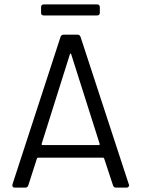

<svg xmlns="http://www.w3.org/2000/svg" viewBox="-20 -859 647 879"><path d="M559.1 0H511.2Q500.5 0 497.1 -11.2L457 -132.8Q455.6 -137.2 452.1 -137.2H153.8Q150.4 -137.2 148.9 -132.8L109.9 -11.2Q106.4 0 96.2 0H47.9Q41 0 38.1 -4.4Q35.2 -8.8 37.1 -15.1L256.8 -689Q260.3 -700.2 271 -700.2H335Q345.7 -700.2 349.1 -689L569.8 -15.1Q570.8 -14.2 570.8 -9.8Q570.8 -5.9 567.4 -2.9Q564 0 559.1 0ZM299.8 -609.9 170.9 -201.2Q169.4 -194.8 174.8 -194.8H432.1Q437.5 -194.8 436 -201.2L306.2 -609.9Q305.7 -612.3 304.2 -613.3Q302.7 -614.3 301.5 -613.3Q300.3 -612.3 299.8 -609.9ZM423.8 -788.1H181.2Q168 -788.1 168 -800.8V-826.2Q168 -838.9 181.2 -838.9H423.8Q437 -838.9 437 -826.2V-800.8Q437 -788.1 423.8 -788.1Z"/></svg>

Font: Barlow
Style: Regular
Weight: 400
Designer: Jeremy Tribby
Foundry: Jeremy Tribby
Version: Version 1.101